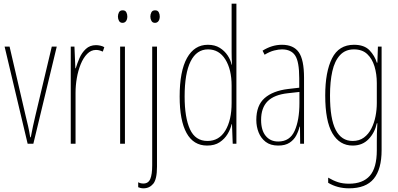

<svg xmlns="http://www.w3.org/2000/svg" viewBox="-20 -846 2161 1042"><path d="M130 -66 5 -593H32L119 -218Q126 -190 132.5 -161.5Q139 -133 144 -101H147Q153 -132 159 -161Q165 -190 172 -218L261 -593H288L161 -66Z M501 -601Q511 -601 523.5 -598.5Q536 -596 546 -590L538 -566Q532 -569 522 -572Q512 -575 501 -575Q474 -575 453 -553.5Q432 -532 418 -497.5Q404 -463 397 -422.5Q390 -382 390 -343V-66H364V-593H384L389 -475H391Q399 -502 411.5 -531Q424 -560 446 -580.5Q468 -601 501 -601Z M646 -790Q660 -790 665.5 -779.5Q671 -769 671 -757Q671 -741 664 -731.5Q657 -722 645 -722Q632 -722 626 -732.5Q620 -743 620 -756Q620 -768 625.5 -779Q631 -790 646 -790ZM658 -593V-66H632V-593Z M796 -756Q796 -768 801.5 -779Q807 -790 822 -790Q836 -790 841.5 -779.5Q847 -769 847 -757Q847 -741 840 -731.5Q833 -722 821 -722Q808 -722 802 -732.5Q796 -743 796 -756ZM759 176Q749 176 742 174Q735 172 730 170V143Q742 150 758 150Q785 150 795.5 125.5Q806 101 806 51V-593H832V59Q832 127 811.5 151.5Q791 176 759 176Z M1104 -56Q1030 -56 992.5 -124Q955 -192 955 -322Q955 -460 995 -531.5Q1035 -603 1108 -603Q1146 -603 1172.5 -586.5Q1199 -570 1215.5 -545Q1232 -520 1237 -495H1239Q1238 -514 1237.5 -530.5Q1237 -547 1237 -563V-826H1263V-66H1243L1239 -172H1237Q1231 -145 1215 -118.5Q1199 -92 1172 -74Q1145 -56 1104 -56ZM1106 -81Q1169 -81 1203 -137.5Q1237 -194 1237 -287V-381Q1237 -469 1203 -523.5Q1169 -578 1109 -578Q1047 -578 1014.5 -513Q982 -448 982 -322Q982 -208 1011 -144.5Q1040 -81 1106 -81Z M1510 -603Q1573 -603 1601.5 -562.5Q1630 -522 1630 -424V-66H1609L1608 -159H1606Q1600 -134 1587.5 -110.5Q1575 -87 1551.5 -71.5Q1528 -56 1490 -56Q1448 -56 1422 -76Q1396 -96 1383.5 -127.5Q1371 -159 1371 -195Q1371 -274 1416 -313.5Q1461 -353 1543 -363L1604 -370V-421Q1604 -511 1582 -544.5Q1560 -578 1510 -578Q1492 -578 1468 -572Q1444 -566 1416 -549L1405 -571Q1456 -603 1510 -603ZM1542 -340Q1468 -332 1432.5 -296.5Q1397 -261 1397 -195Q1397 -139 1422 -108.5Q1447 -78 1490 -78Q1553 -78 1579 -136Q1605 -194 1605 -286V-347Z M1901 -603Q1957 -603 1985.5 -573Q2014 -543 2025 -506H2028L2031 -593H2051V-31Q2051 72 2008.5 124Q1966 176 1874 176Q1811 176 1761 146V118Q1788 134 1814 142.5Q1840 151 1874 151Q1949 151 1987 108Q2025 65 2025 -31V-78Q2025 -101 2025.5 -123.5Q2026 -146 2028 -177H2025Q2014 -126 1980.5 -91Q1947 -56 1894 -56Q1823 -56 1784 -122.5Q1745 -189 1745 -328Q1745 -456 1782 -529.5Q1819 -603 1901 -603ZM1901 -578Q1854 -578 1825 -546.5Q1796 -515 1783.5 -459Q1771 -403 1771 -328Q1771 -201 1802 -141Q1833 -81 1894 -81Q1930 -81 1955 -99.5Q1980 -118 1995.5 -148.5Q2011 -179 2018 -215Q2025 -251 2025 -287V-395Q2025 -444 2012.5 -485.5Q2000 -527 1973 -552.5Q1946 -578 1901 -578Z"/></svg>

Font: Noto Sans Malayalam UI ExtraCondensed Thin
Style: Regular
Weight: 100
Width: 2
Designer: Jelle Bosma - Monotype Design Team
Foundry: Monotype Imaging Inc.
Version: Version 2.104; ttfautohint (v1.8.4.7-5d5b)